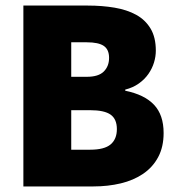

<svg xmlns="http://www.w3.org/2000/svg" viewBox="-20 -670 640 690"><path d="M64 0V-650H296Q347 -650 391.5 -642.5Q436 -635 469 -617Q502 -599 521 -567.5Q540 -536 540 -488Q540 -467 533.5 -445.5Q527 -424 513.5 -404.5Q500 -385 479 -370Q458 -355 430 -348V-344Q499 -330 533.5 -293.5Q568 -257 568 -192Q568 -142 548.5 -105.5Q529 -69 494.5 -45.5Q460 -22 414 -11Q368 0 316 0ZM236 -394H292Q334 -394 353 -413Q372 -432 372 -462Q372 -492 353 -505Q334 -518 292 -518H236ZM236 -132H304Q355 -132 377.5 -151Q400 -170 400 -206Q400 -242 377.5 -258Q355 -274 304 -274H236Z"/></svg>

Font: Source Code Pro Black
Style: Regular
Weight: 900
Monospace: yes
Designer: Paul D. Hunt, Teo Tuominen
Foundry: Adobe Systems Incorporated
Version: Version 2.030;PS 1.000;hotconv 16.6.51;makeotf.lib2.5.65220